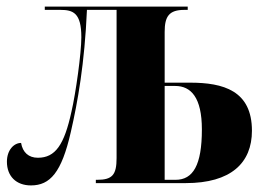

<svg xmlns="http://www.w3.org/2000/svg" viewBox="-20 -556 788 583"><path d="M74 7C132 7 167 -32 195 -155C216 -246 237 -364 244 -526H334V-76C334 -25 321 -10 275 -10H271V0H544C681 0 745 -61 745 -159C745 -281 658 -305 557 -305H480V-459C480 -506 493 -526 540 -526H550V-536H116V-526H163C202 -526 227 -517 227 -443C227 -394 210 -273 197 -217C175 -116 148 -77 95 -77C67 -77 49 -93 44 -122C22 -122 1 -100 1 -65C1 -21 29 7 74 7ZM513 -10H480V-295H512C560 -295 593 -260 593 -163C593 -54 566 -10 513 -10Z"/></svg>

Font: Noto Serif Display ExtraCondensed ExtraBold
Style: Regular
Weight: 800
Width: 2
Designer: Monotype Design Team
Foundry: Monotype Imaging Inc.
Version: Version 2.009